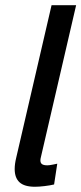

<svg xmlns="http://www.w3.org/2000/svg" viewBox="-20 -710 313 740"><path d="M36.6 -58.6Q36.6 -78.1 42.5 -102.1L178.7 -689.9H273.4L137.2 -102.5Q135.7 -96.7 135.7 -91.8Q135.7 -81.5 142.3 -77.1Q148.9 -72.8 162.6 -72.8Q170.4 -72.8 184.3 -75.7Q198.2 -78.6 200.7 -79.1L188.5 1Q171.9 4.9 151.1 7.3Q130.4 9.8 114.7 9.8Q74.2 9.8 55.4 -7.3Q36.6 -24.4 36.6 -58.6Z"/></svg>

Font: Acari Sans Medium
Style: Italic
Weight: 500
Italic angle: -13°
Designer: Alfredo Marco Pradil and Stefan Peev
Foundry: Hanken Design Co.
Version: Version 1.045